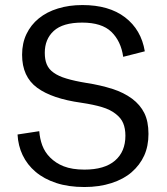

<svg xmlns="http://www.w3.org/2000/svg" viewBox="-20 -732 663 764"><path d="M158.2 -522Q158.2 -494.6 166 -476.1Q174.3 -456.1 193.4 -442.9Q212.9 -428.7 244.6 -419.4Q276.4 -409.7 324.2 -401.9Q378.9 -393.6 428.2 -377.9Q472.2 -363.8 505.4 -339.4Q537.6 -315.4 554.2 -282.2Q570.8 -249 570.8 -199.2Q570.8 -150.4 553.7 -112.8Q536.6 -75.2 503.4 -46.4Q471.7 -19 423.3 -3.4Q375 12.2 315.9 12.2Q252 12.2 203.6 -3.9Q154.8 -20 121.6 -48.3Q88.4 -76.2 69.8 -115.2Q52.2 -152.3 49.8 -196.8L136.2 -210Q138.7 -179.7 147.9 -154.3Q158.2 -126.5 179.2 -105.5Q202.1 -82.5 233.4 -70.3Q267.1 -57.1 315.9 -57.1Q396 -57.1 437.5 -92.8Q479 -128.4 479 -191.9Q479 -220.7 470.2 -241.7Q461.9 -262.2 440.4 -278.8Q418.9 -295.9 386.2 -305.7Q352.5 -315.9 303.2 -323.2Q187 -339.4 127.9 -382.8Q67.9 -426.8 67.9 -514.2Q67.9 -560.1 85.4 -596.7Q103 -633.3 134.3 -658.7Q166 -684.6 210.4 -698.2Q254.4 -711.9 308.1 -711.9Q413.6 -711.9 477.5 -663.1Q542 -613.8 556.2 -527.8L470.2 -505.9Q461.4 -568.4 422.9 -605.5Q384.8 -642.1 307.1 -642.1Q230 -642.1 193.8 -608.9Q158.2 -576.2 158.2 -522Z"/></svg>

Font: Post Grotesk Regular
Style: Regular
Weight: 500
Version: 0.900; ttfautohint (v0.96) -l 8 -r 50 -G 200 -x 14 -w "gGD" 